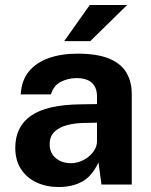

<svg xmlns="http://www.w3.org/2000/svg" viewBox="-20 -743 606 773"><path d="M216 10Q167 10 127.2 -8.5Q87.5 -27 64.5 -62.2Q41.5 -97.5 41.5 -148Q41.5 -233 105 -277.2Q168.5 -321.5 305.5 -323L370.5 -324V-355Q370.5 -390.5 349.8 -409.8Q329 -429 285 -428.5Q253.5 -428 224.8 -413.5Q196 -399 185 -363H63.5Q66.5 -419 96.2 -455.2Q126 -491.5 176.5 -509.2Q227 -527 292 -527Q371 -527 419 -507.2Q467 -487.5 488.8 -450.8Q510.5 -414 510.5 -363.5V0H388.5L376.5 -89Q350 -33 310.2 -11.5Q270.5 10 216 10ZM265.5 -86Q285 -86 303.8 -93.2Q322.5 -100.5 337.5 -112.8Q352.5 -125 361.2 -140.5Q370 -156 370.5 -172.5V-249L318 -248Q281.5 -247.5 250 -239.2Q218.5 -231 199.2 -212.5Q180 -194 180 -162.5Q180 -126.5 204.8 -106.2Q229.5 -86 265.5 -86ZM238.5 -577.5 341.5 -723H492L343.5 -577.5Z"/></svg>

Font: Public Sans Thin
Style: Bold
Weight: 700
Version: Version 2.001